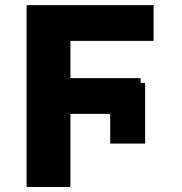

<svg xmlns="http://www.w3.org/2000/svg" viewBox="-20 -748 728 768"><path d="M560.5 -416.5V-173.8H420.9V-292.5H261.7V0H86.4V-727.5H594.2V-584.5H261.7V-435.5H542.5V-416.5Z"/></svg>

Font: Inter Extra Bold
Style: Regular
Weight: 800
Designer: Rasmus Andersson
Foundry: rsms
Version: Version 4.000;git-3c8e0fc